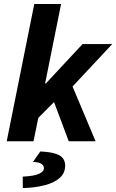

<svg xmlns="http://www.w3.org/2000/svg" viewBox="-20 -721 593 980"><path d="M14.3 0 155 -700.6H291.8L210.2 -294.7H213.8L401.4 -496.1H552.8L350.3 -279.4L467.9 0H330.8L255.8 -200.1L175.5 -119.4L151.1 0ZM96.4 239.1 96 180.5Q154.7 177.6 179.5 166.1Q204.3 154.5 204.3 136.9Q204.3 125.5 192.3 115.9Q180.2 106.3 147.9 105.8L185.9 52.1Q238.4 54.6 265.6 64.3Q292.9 73.9 302.7 89.1Q312.6 104.4 312.6 124Q312.6 162.7 284.6 187.3Q256.5 212 207.6 224.6Q158.7 237.2 96.4 239.1Z"/></svg>

Font: Source Sans 3
Style: Italic
Weight: 200
Italic angle: -11°
Designer: Paul D. Hunt
Foundry: Adobe
Version: Version 3.046;hotconv 1.0.118;makeotfexe 2.5.65603